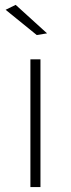

<svg xmlns="http://www.w3.org/2000/svg" viewBox="-20 -763 290 783"><path d="M43.9 -743.2 171.9 -627 129.9 -620.1 2.9 -723.1ZM104 -521H145V0H104Z"/></svg>

Font: Montserrat-Arabic ExtraLight
Style: Regular
Weight: 275
Designer: Mohamed Gaber
Foundry: Kief Type Foundry
Version: Version 5.008;PS 005.008;hotconv 1.0.88;makeotf.lib2.5.64775